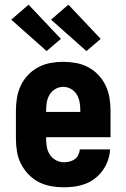

<svg xmlns="http://www.w3.org/2000/svg" viewBox="-20 -792 540 820"><path d="M252 8Q225 8 197.5 3Q170 -2 145.5 -14.5Q121 -27 101.5 -47.5Q82 -68 69.5 -92.5Q57 -117 52.5 -144.5Q48 -172 48 -200V-320Q48 -347 52.5 -374.5Q57 -402 69 -427Q81 -452 100 -472Q119 -492 143.5 -505Q168 -518 195.5 -523Q223 -528 250 -528Q277 -528 304.5 -523Q332 -518 356.5 -505Q381 -492 400 -472Q419 -452 431 -427Q443 -402 447.5 -374.5Q452 -347 452 -320V-206H177V-200Q177 -182 180 -164.5Q183 -147 192.5 -132Q202 -117 218.5 -108Q235 -99 252 -99Q265 -99 277 -102Q289 -105 299 -112Q309 -119 314.5 -130.5Q320 -142 321 -154H450Q449 -130 441 -107.5Q433 -85 419.5 -65.5Q406 -46 387 -31Q368 -16 346 -7.5Q324 1 300 4.5Q276 8 252 8ZM323 -314V-320Q323 -338 320 -355.5Q317 -373 308 -388Q299 -403 283.5 -412Q268 -421 250 -421Q232 -421 216.5 -412Q201 -403 192 -388Q183 -373 180 -355.5Q177 -338 177 -320V-314ZM349 -574 198 -708 272 -772 410 -626 375 -596ZM179 -574 28 -708 102 -772 240 -626Z"/></svg>

Font: Iosevka SS18 Heavy
Style: Regular
Weight: 900
Monospace: yes
Designer: Belleve Invis
Foundry: Belleve Invis
Version: Version 25.1.1; ttfautohint (v1.8.4)